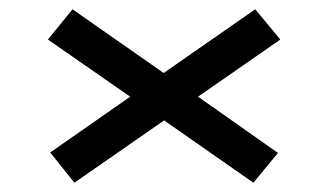

<svg xmlns="http://www.w3.org/2000/svg" viewBox="-20 -524 700 413"><path d="M583 -439 406 -316 578 -195 525 -131 333 -265 140 -131 88 -196 260 -316 83 -439 136 -504 332 -367 529 -504Z"/></svg>

Font: Sarpanch Medium
Style: Regular
Weight: 500
Designer: Manushi Parikh (Devanagari and Latin), Jyotish Sonowal (Devanagari)
Foundry: Indian Type Foundry
Version: Version 2.004;PS 1.0;hotconv 1.0.78;makeotf.lib2.5.61930; tt